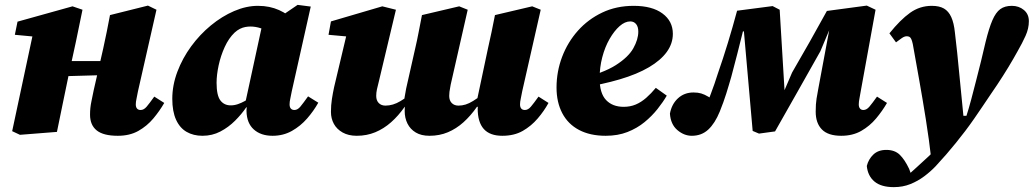

<svg xmlns="http://www.w3.org/2000/svg" viewBox="-20 -542 4248 789"><path d="M62 12 30 -3 119 -420 180 -386 41 -399 52 -453 278 -516 319 -502 292 -371 261 -228Q249 -171 237.5 -114.5Q226 -58 214 0ZM179 -227V-291H464V-235ZM464 16Q405 16 377.5 -6Q350 -28 350 -71Q350 -99 355.5 -124.5Q361 -150 365 -171L404 -342Q412 -377 418.5 -410.5Q425 -444 432 -480L588 -519L623 -502L547 -167Q544 -150 541 -136.5Q538 -123 538 -113Q538 -102 543 -96Q548 -90 558 -90Q571 -90 582.5 -103.5Q594 -117 614 -145L655 -119Q636 -86 610 -55Q584 -24 548.5 -4Q513 16 464 16Z M812 16Q775 16 747 0Q719 -16 703.5 -50Q688 -84 688 -136Q688 -192 709 -247.5Q730 -303 765.5 -351.5Q801 -400 846.5 -437.5Q892 -475 942 -496.5Q992 -518 1040 -518Q1065 -518 1086.5 -513.5Q1108 -509 1127 -500.5Q1146 -492 1163 -480L1097 -400Q1073 -419 1051.5 -426Q1030 -433 1009 -433Q999 -433 988 -431Q977 -429 966 -423.5Q955 -418 944 -408Q920 -385 903.5 -349Q887 -313 878.5 -273.5Q870 -234 870 -202Q870 -150 885.5 -129.5Q901 -109 928 -109Q943 -109 957.5 -114Q972 -119 985.5 -126.5Q999 -134 1012 -143L1014 -101H992Q973 -73 946 -46Q919 -19 885.5 -1.5Q852 16 812 16ZM1100 16Q1052 16 1023 -10Q994 -36 993 -85Q993 -88 993 -90.5Q993 -93 993.5 -96Q994 -99 994 -101H984L1059 -447H1093L1203 -522L1257 -515L1179 -167Q1176 -150 1173 -137Q1170 -124 1170 -113Q1170 -102 1175 -96Q1180 -90 1190 -90Q1203 -90 1214.5 -104Q1226 -118 1246 -146L1288 -120Q1269 -86 1242 -55Q1215 -24 1179.5 -4Q1144 16 1100 16Z M1446 16Q1412 16 1388 2.5Q1364 -11 1352 -33Q1340 -55 1340 -82Q1340 -110 1344 -135.5Q1348 -161 1353 -184L1409 -420L1473 -386L1330 -399L1340 -454L1551 -516L1607 -502L1537 -208Q1532 -189 1529 -175Q1526 -161 1526 -148Q1526 -129 1536.5 -118.5Q1547 -108 1564 -108Q1579 -108 1594.5 -112.5Q1610 -117 1626.5 -127Q1643 -137 1662 -151L1672 -103H1643Q1617 -66 1587 -39.5Q1557 -13 1522 1.5Q1487 16 1446 16ZM1745 16Q1711 16 1688.5 2.5Q1666 -11 1654.5 -34Q1643 -57 1643 -86Q1643 -94 1643.5 -100.5Q1644 -107 1645 -113H1639Q1640 -128 1643 -144Q1646 -160 1649 -178L1686 -342Q1694 -376 1700.5 -410.5Q1707 -445 1714 -480L1867 -516L1902 -502L1832 -194Q1831 -187 1829.5 -179.5Q1828 -172 1827 -164.5Q1826 -157 1826 -148Q1826 -129 1836.5 -118.5Q1847 -108 1864 -108Q1879 -108 1893.5 -112.5Q1908 -117 1924 -127Q1940 -137 1959 -151L1968 -103H1940Q1914 -66 1884.5 -39.5Q1855 -13 1820.5 1.5Q1786 16 1745 16ZM2044 16Q1993 16 1968 -12Q1943 -40 1943 -96Q1943 -102 1944 -108Q1945 -114 1946 -120H1938L1985 -342Q1993 -377 2000 -410.5Q2007 -444 2014 -480L2167 -516L2202 -502L2126 -167Q2123 -150 2120 -136.5Q2117 -123 2117 -113Q2117 -102 2122 -96Q2127 -90 2137 -90Q2150 -90 2161.5 -103.5Q2173 -117 2193 -145L2234 -119Q2216 -86 2189.5 -55Q2163 -24 2128 -4Q2093 16 2044 16Z M2469 16Q2405 16 2359.5 -8Q2314 -32 2290.5 -77Q2267 -122 2267 -182Q2267 -248 2290 -308.5Q2313 -369 2355 -416Q2397 -463 2455 -490.5Q2513 -518 2584 -518Q2660 -518 2702.5 -486.5Q2745 -455 2745 -403Q2745 -363 2720 -328.5Q2695 -294 2646.5 -265.5Q2598 -237 2527 -216Q2456 -195 2363 -180L2362 -218Q2458 -241 2510 -274Q2562 -307 2582.5 -343.5Q2603 -380 2603 -412Q2603 -432 2594 -443Q2585 -454 2570 -454Q2548 -454 2526 -434.5Q2504 -415 2485 -382Q2466 -349 2455 -307Q2444 -265 2444 -220Q2444 -159 2470.5 -131Q2497 -103 2543 -103Q2570 -103 2592.5 -112.5Q2615 -122 2635.5 -140Q2656 -158 2675 -181L2720 -149Q2705 -123 2682 -94Q2659 -65 2628.5 -40Q2598 -15 2558.5 0.5Q2519 16 2469 16Z M2823 16Q2791 16 2763.5 -7.5Q2736 -31 2733 -75Q2740 -114 2766 -138Q2792 -162 2830 -162Q2848 -162 2861.5 -158Q2875 -154 2891 -144.5Q2907 -135 2932 -117L2897 -63L2873 -80Q2880 -100 2887 -119Q2894 -138 2901.5 -157.5Q2909 -177 2916 -197.5Q2923 -218 2930 -240Q2951 -300 2971 -365.5Q2991 -431 3009 -498L3155 -517L3184 -502L3205 -153H3196L3235 -244Q3271 -306 3307 -369.5Q3343 -433 3378 -497L3542 -519L3578 -502L3518 -172Q3515 -153 3512 -138.5Q3509 -124 3509 -113Q3509 -102 3514 -96Q3519 -90 3528 -90Q3541 -90 3552.5 -103.5Q3564 -117 3584 -145L3625 -119Q3606 -86 3580 -55Q3554 -24 3519 -4Q3484 16 3437 16Q3383 16 3357.5 -10Q3332 -36 3332 -83Q3332 -115 3335.5 -136.5Q3339 -158 3343 -179L3398 -474L3430 -426H3391L3351 -331Q3305 -249 3258.5 -167Q3212 -85 3165 -2L3099 7L3073 -4L3037 -413H3033Q3022 -367 3009.5 -319.5Q2997 -272 2985 -226Q2980 -209 2975 -192Q2970 -175 2964.5 -157.5Q2959 -140 2952.5 -122Q2946 -104 2938 -84Q2918 -35 2890.5 -9.5Q2863 16 2823 16Z M3653 227Q3601 227 3573.5 204Q3546 181 3542 140Q3549 112 3569 93Q3589 74 3622 74Q3657 74 3677.5 94Q3698 114 3716 152L3725 177L3713 176H3729L3712 177Q3725 165 3748 144.5Q3771 124 3796.5 100Q3822 76 3842 54Q3868 25 3895 -2Q3922 -29 3949 -58Q3961 -95 3971 -133Q3981 -171 3991 -210Q4001 -249 4011 -289Q4021 -329 4030 -369Q4044 -426 4058 -458.5Q4072 -491 4090.5 -504.5Q4109 -518 4138 -518Q4167 -518 4187.5 -501Q4208 -484 4208 -455Q4208 -425 4194.5 -395Q4181 -365 4162 -332Q4145 -301 4123.5 -265.5Q4102 -230 4078 -194Q4065 -175 4049.5 -152Q4034 -129 4017.5 -104.5Q4001 -80 3983 -54Q3965 -28 3946 -3Q3926 23 3907.5 46Q3889 69 3869 92Q3849 115 3825 141Q3804 163 3778 182.5Q3752 202 3721 214.5Q3690 227 3653 227ZM3808 120Q3798 32 3784.5 -52.5Q3771 -137 3757 -215.5Q3743 -294 3731 -361Q3728 -375 3724.5 -382Q3721 -389 3716.5 -391Q3712 -393 3706 -393Q3697 -393 3686 -385.5Q3675 -378 3662 -368L3635 -405Q3680 -461 3720 -489.5Q3760 -518 3809 -518Q3840 -518 3859 -507Q3878 -496 3889 -472Q3900 -448 3904 -409Q3909 -368 3913.5 -325Q3918 -282 3922 -239Q3926 -196 3930.5 -152.5Q3935 -109 3939 -66H3975Z"/></svg>

Font: Source Serif 4 Black
Style: Italic
Weight: 900
Italic angle: -12°
Designer: Frank Grießhammer
Foundry: Adobe Systems Incorporated
Version: Version 4.004;hotconv 1.0.116;makeotfexe 2.5.65601